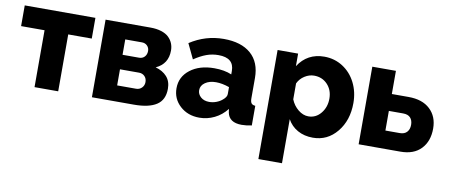

<svg xmlns="http://www.w3.org/2000/svg" viewBox="-66 -801 2991 1279"><g transform="rotate(10 1429.0 -161.0)"><path d="M172.9 0V-384.8H14.2V-524.9H492.2V-384.8H333V0Z M561 0V-524.9H864.7Q906.7 -524.9 938.7 -514.6Q970.7 -504.4 989.3 -486.3Q1007.8 -468.3 1016.8 -446Q1025.9 -423.8 1025.9 -397.9Q1025.9 -306.6 944.8 -270Q993.7 -256.3 1021.7 -225.1Q1049.8 -193.8 1049.8 -143.1Q1049.8 -67.9 997.8 -33.9Q945.8 0 845.7 0ZM712.9 -314H824.7Q847.7 -314 861.8 -329.3Q876 -344.7 876 -368.2Q876 -389.6 861.8 -403.8Q847.7 -418 825.7 -418H712.9ZM712.9 -106.9H840.8Q863.8 -106.9 879.4 -122.6Q895 -138.2 895 -161.1Q895 -185.5 879.9 -200.7Q864.7 -215.8 841.8 -215.8H712.9Z M1105.5 -157.2Q1105.5 -234.9 1168.5 -283.4Q1231.4 -332 1331.5 -332Q1399.9 -332 1448.7 -311V-334Q1448.7 -422.9 1343.3 -422.9Q1300.8 -422.9 1262.5 -408.9Q1224.1 -395 1179.7 -365.2L1131.3 -466.8Q1236.3 -535.2 1359.4 -535.2Q1478 -535.2 1543.2 -478.3Q1608.4 -421.4 1608.4 -314.9V-178.2Q1608.4 -154.3 1616 -144.3Q1623.5 -134.3 1642.6 -132.8V0Q1605.5 7.8 1574.7 7.8Q1489.3 7.8 1476.6 -59.1L1473.6 -82Q1439 -37.6 1390.4 -13.9Q1341.8 9.8 1288.6 9.8Q1210 9.8 1157.7 -38.1Q1105.5 -85.9 1105.5 -157.2ZM1423.3 -137.2Q1448.7 -157.7 1448.7 -178.2V-225.1Q1399.9 -242.2 1358.4 -242.2Q1314 -242.2 1285.2 -222.2Q1256.3 -202.1 1256.3 -170.9Q1256.3 -143.6 1278.1 -124.3Q1299.8 -105 1335.4 -105Q1359.4 -105 1383.1 -113.8Q1406.7 -122.6 1423.3 -137.2Z M1884.3 -85V212.9H1724.6V-524.9H1863.3V-439.9Q1924.8 -535.2 2039.6 -535.2Q2108.9 -535.2 2164.8 -499.3Q2220.7 -463.4 2252 -401.4Q2283.2 -339.4 2283.2 -264.2Q2283.2 -146.5 2219 -68.4Q2154.8 9.8 2056.6 9.8Q1998 9.8 1953.4 -15.1Q1908.7 -40 1884.3 -85ZM2120.6 -265.1Q2120.6 -323.2 2085 -361.1Q2049.3 -398.9 1994.6 -398.9Q1961.4 -398.9 1930.7 -379.4Q1899.9 -359.9 1884.3 -327.1V-219.2Q1900.4 -178.7 1933.3 -151.9Q1966.3 -125 2002.4 -125Q2053.2 -125 2086.9 -166.3Q2120.6 -207.5 2120.6 -265.1Z M2365.2 0V-524.9H2524.9V-368.2H2638.2Q2731.9 -368.2 2783.9 -319.3Q2835.9 -270.5 2835.9 -189Q2835.9 -103 2786.9 -51.5Q2737.8 0 2647.9 0ZM2524.9 -121.1H2622.1Q2653.8 -121.1 2670.4 -139.4Q2687 -157.7 2687 -188Q2687 -218.3 2670.9 -236.1Q2654.8 -253.9 2621.1 -253.9H2524.9Z"/></g></svg>

Font: Raleway-v4020 ExtraBold
Style: Regular
Weight: 800
Designer: Matt McInerney, Pablo Impallari, Rodrigo Fuenzalida
Foundry: Matt McInerney, Pablo Impallari, Rodrigo Fuenzalida
Version: Version 4.020;PS 004.020;hotconv 1.0.88;makeotf.lib2.5.64775